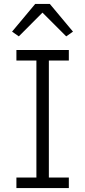

<svg xmlns="http://www.w3.org/2000/svg" viewBox="-20 -951 431 971"><path d="M75.2 -767.1 41 -791 158.2 -931.2H231.9L349.1 -791L314.9 -767.1L194.8 -887.2ZM63 0V-53.2H164.1V-645H63V-698.2H328.1V-645H227.1V-53.2H328.1V0Z"/></svg>

Font: Anuphan Light
Style: Regular
Weight: 300
Designer: Mike Abbink, Paul van der Laan, Pieter van Rosmalen, Mint Tantisuwanna
Foundry: Bold Monday; Cadson Demak
Version: Version 3.002;hotconv 1.0.109;makeotfexe 2.5.65596